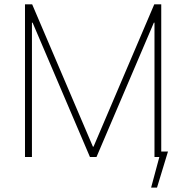

<svg xmlns="http://www.w3.org/2000/svg" viewBox="-20 -727 863 889"><path d="M128.9 -707 410.2 -47.9H413.1L694.3 -707H726.6V-25.4H757.8L707 141.6H679.7L717.8 0H695.3V-622.1H692.4L426.8 0H396.5L130.9 -622.1H127.9V0H95.7V-707Z"/></svg>

Font: Pretendard GOV Thin
Style: Regular
Weight: 100
Designer: Base glyphs from Inter by Rasmus Andersson; Hangeul glyphs from Noto Sans CJK(Source Han Sans) by Jang Soo-young and Kan
Foundry: Kil Hyung-jin
Version: Version 1.309